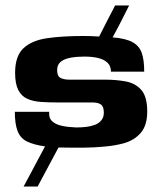

<svg xmlns="http://www.w3.org/2000/svg" viewBox="-20 -596 587 699"><path d="M66 83Q78 61 91.5 35.5Q105 10 118.5 -15.5Q132 -41 144 -63Q102 -69 78 -81Q54 -93 44 -119Q34 -145 34 -189Q65 -189 96.5 -189Q128 -189 159 -189Q157 -167 169.5 -155Q182 -143 205 -138Q228 -133 257 -132Q276 -132 293.5 -134Q311 -136 325.5 -141.5Q340 -147 349 -158Q358 -169 358 -186Q358 -208 347.5 -215.5Q337 -223 316 -223Q284 -223 252.5 -223Q221 -223 189 -223Q156 -223 128 -225Q100 -227 79 -236.5Q58 -246 46.5 -268.5Q35 -291 35 -331Q35 -392 65.5 -420.5Q96 -449 152 -457Q208 -465 284 -465Q299 -465 313 -464.5Q327 -464 341 -463Q356 -492 370 -520Q384 -548 399 -576H450Q435 -546 420.5 -517.5Q406 -489 390 -460Q438 -456 462.5 -442.5Q487 -429 496 -403.5Q505 -378 505 -335Q475 -335 445 -335Q415 -335 384 -335Q384 -355 372 -367Q360 -379 338.5 -384.5Q317 -390 287 -390Q260 -390 237.5 -386Q215 -382 201.5 -371.5Q188 -361 188 -341Q188 -319 200 -312.5Q212 -306 233 -306Q265 -306 297 -306Q329 -306 362 -306Q403 -306 438 -299.5Q473 -293 494.5 -268.5Q516 -244 516 -190Q516 -140 493 -113Q470 -86 434 -75.5Q398 -65 356 -62Q325 -59 288 -58.5Q251 -58 193 -59L117 83Z"/></svg>

Font: Genos Thin
Style: Bold
Weight: 700
Version: Version 1.010